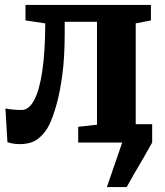

<svg xmlns="http://www.w3.org/2000/svg" viewBox="-20 -576 668 776"><path d="M412 180 474 0 470.5 -74H595V0Q579.5 28.5 559.8 62.2Q540 96 521.8 127.2Q503.5 158.5 492 180ZM59.5 6.5Q44.5 6.5 31.8 4.2Q19 2 10 -1.5L2 -137.5Q12.5 -135 32.2 -133.2Q52 -131.5 67.5 -131.5Q97 -131.5 118.2 -171.5Q139.5 -211.5 151 -289.2Q162.5 -367 163 -481.5L83 -493.5V-556H590V-493.5L528.5 -481.5V-72L592 -63.5V0H296V-63.5L372 -72V-488H241.5V-440Q241.5 -342.5 231.5 -270.5Q221.5 -198.5 207.5 -150Q193.5 -101.5 180 -73.5Q163.5 -39 135.2 -16.2Q107 6.5 59.5 6.5Z"/></svg>

Font: Merriweather ExtraBold
Style: Regular
Weight: 800
Version: Version 2.100